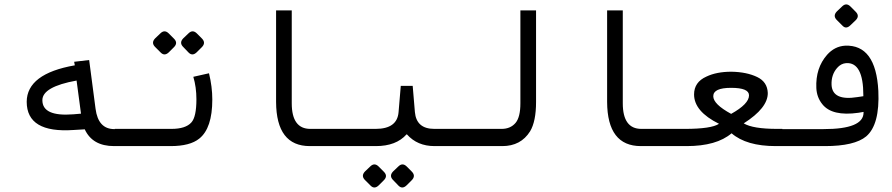

<svg xmlns="http://www.w3.org/2000/svg" viewBox="-20 -662 4040 870"><path d="M347 -147 327 -297Q172 -269 172 -208Q172 -133 312 -144ZM497 0Q399 0 364 -76L314 -73Q101 -58 101 -201Q102 -328 319 -366L316 -382L384 -390L413 -169Q425 -77 498 -77H517V0Z M757 -78Q821 -78 847 -107Q870 -132 870 -212Q870 -267 856 -314L927 -330Q942 -269 942 -211Q942 -81 883 -34Q841 0 753 0H500V-78ZM872.1 -510.4 895.6 -486.8Q913.8 -467.6 894.6 -448.3L871 -424.8Q851.8 -406.6 834.7 -423.7L811.1 -448.3Q790.8 -467.6 810 -487.9L833.6 -510.4Q852.8 -529.6 872.1 -510.4ZM744.8 -510.4 768.3 -486.8Q787.6 -467.6 768.3 -448.3L744.8 -424.8Q725.5 -406.6 708.4 -423.7L683.8 -448.3Q663.5 -467.6 682.7 -487.9L706.3 -510.4Q725.5 -529.6 744.8 -510.4Z M1231 -200V-615H1302V-194Q1302 -78 1386 -78H1519V0H1384Q1232 0 1231 -200Z M1822 -53Q1775 0 1683 0H1500V-78H1682Q1780 -78 1786 -154L1796 -273H1850L1860 -154Q1867 -78 1948 -78H2021V0H1949Q1871 0 1824 -53H1823ZM1823.1 92.6 1846.6 116.2Q1864.8 135.4 1845.6 154.7L1822 178.2Q1802.8 196.4 1785.7 179.3L1762.1 154.7Q1741.8 135.4 1761 115.1L1784.6 92.6Q1803.8 73.4 1823.1 92.6ZM1695.8 92.6 1719.3 116.2Q1738.6 135.4 1719.3 154.7L1695.8 178.2Q1676.5 196.4 1659.4 179.3L1634.8 154.7Q1614.5 135.4 1633.7 115.1L1657.3 92.6Q1676.5 73.4 1695.8 92.6Z M2409 -200Q2409 -112 2382 -67Q2340 0 2256 0H1993V-78H2253Q2293 -78 2316 -105Q2338 -131 2338 -194V-615H2409Z M2731 -200V-615H2802V-194Q2802 -78 2886 -78H3019V0H2884Q2732 0 2731 -200Z M3374 -230Q3374 -264 3293 -264Q3212 -264 3212 -226Q3212 -190 3293 -146Q3374 -191 3374 -230ZM3295 -58Q3227 0 3091 0H2993V-78H3084Q3203 -78 3238 -101Q3125 -157 3125 -234Q3125 -290 3181 -315Q3227 -337 3294 -337Q3363 -336 3411 -313Q3457 -291 3459 -241Q3460 -173 3350 -103Q3391 -78 3502 -78Q3502 -78 3525 -78V0H3496Q3496 0 3495 0Q3362 0 3295 -58Z M3905 -44Q3852 0 3718 0H3492V-77H3712Q3893 -77 3893 -152V-155L3870 -151Q3750 -134 3706 -190Q3681 -221 3679 -263Q3675 -354 3728 -414Q3762 -452 3809 -455Q3949 -461 3960 -250Q3967 -97 3905 -44ZM3865 -222 3892 -226V-230Q3892 -381 3814 -376Q3790 -374 3773 -354Q3746 -323 3748 -277Q3752 -204 3865 -222ZM3833.8 -632.4 3857.3 -608.8Q3876.6 -589.6 3857.3 -570.3L3832.7 -546.8Q3813.4 -528.6 3797.4 -545.7L3772.8 -570.3Q3752.5 -589.6 3771.7 -609.9L3795.3 -632.4Q3814.5 -651.6 3833.8 -632.4Z"/></svg>

Font: Vazir Code
Style: Code
Weight: 400
Foundry: DejaVu fonts team - Redesigned by Saber Rastikerdar
Version: Version 1.1.2